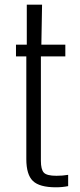

<svg xmlns="http://www.w3.org/2000/svg" viewBox="-20 -790 340 817"><path d="M218 7Q148 7 120 -20Q92 -47 92 -113V-550H48V-600H94V-770H159L156 -600H258V-550H154V-106Q154 -69 166.5 -55.5Q179 -42 220 -42Q235 -42 245.5 -43Q256 -44 270 -46V2Q245 7 218 7Z"/></svg>

Font: Big Shoulders Text Light
Style: Regular
Weight: 300
Designer: Patric King
Foundry: XO Type Co
Version: Version 1.000; ttfautohint (v1.8.2)